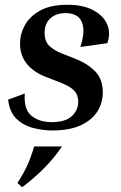

<svg xmlns="http://www.w3.org/2000/svg" viewBox="-20 -537 508 805"><path d="M199 10Q160 10 119 -0.5Q78 -11 49 -39Q20 -67 14 -119L84 -145Q79 -79 111.5 -52Q144 -25 197 -25Q254 -25 281 -50Q308 -75 308 -111Q308 -139 290.5 -157.5Q273 -176 228 -193L171 -215Q120 -235 92 -270Q64 -305 64 -354Q64 -394 84 -431Q104 -468 148 -492.5Q192 -517 263 -517Q328 -517 370.5 -494.5Q413 -472 429 -435.5Q445 -399 430 -356L317 -340Q339 -408 323 -445Q307 -482 255 -482Q215 -482 191 -460Q167 -438 167 -400Q167 -363 187.5 -344Q208 -325 239 -313L295 -291Q348 -270 379.5 -237.5Q411 -205 411 -149Q411 -106 388.5 -70Q366 -34 319 -12Q272 10 199 10ZM73 248 53 230Q75 197 92 161.5Q109 126 123 77H240Q209 123 167.5 165.5Q126 208 73 248Z"/></svg>

Font: Inria Serif
Style: Bold Italic
Weight: 700
Italic angle: -10°
Designer: Black Foundry Team
Foundry: Black Foundry
Version: Version 1.000; ttfautohint (v1.8.3)